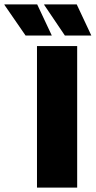

<svg xmlns="http://www.w3.org/2000/svg" viewBox="-115 -847 432 867"><path d="M233.5 0H52V-639H233.5ZM53 -827 118.5 -687.5V-686.5H0.5L-95 -825V-827ZM231.5 -827 297 -687.5V-686.5H178L84.5 -825V-827Z"/></svg>

Font: Anek Latin Medium ExtraBold
Style: Regular
Weight: 800
Version: Version 1.003